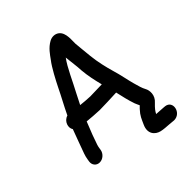

<svg xmlns="http://www.w3.org/2000/svg" viewBox="-218 -756 1046 1046"><g transform="rotate(-45 304.5 -233.0)"><path d="M115.1 -7 117.3 -21C118.3 -27.4 119.7 -33.5 121.9 -40.2C125.6 -49.9 131.3 -66.1 141.6 -96C150.3 -118.9 160.7 -142.9 171.1 -170.7C200.6 -167.7 231.4 -165.3 265.3 -164C286.1 -164 361.4 -166.5 395.7 -168.4C405.4 -126.1 412 -94.9 425.4 -55.8C429 -45.5 433.6 -38.1 437.6 -28.4C433.4 -24.4 428.7 -19.8 423.6 -14.4C397.1 14.3 392 31.8 378.6 60.6C354.3 112.9 385.1 144.1 417.6 152C437.5 156.9 459.3 157.3 477.8 158.9L510.3 161.9C510.8 161.9 511.8 162 512.5 162C569.7 162 586.1 80 532.2 73.1L521 72.1C504.5 70.4 483.5 70.4 467 68.6C475.1 52.5 484.3 40.9 504.7 21.3C538.3 -7.3 533.7 -48.3 523 -67.5C512.3 -86.7 507.1 -107.9 499.2 -135.7C490.2 -166.8 479.8 -223.4 467.8 -261.5C455.2 -304.6 442.5 -358.2 437.4 -408.1C434.2 -445.8 429.7 -477.9 427.1 -513.6C425.6 -534.8 435.5 -592.6 403.2 -617.7C387.3 -629.6 364.5 -632.2 342.8 -620.5C307.2 -601 287.3 -569.7 269.4 -545.1C245.2 -514.9 209 -445.7 191.8 -410.8C168.5 -362.2 144.6 -320.7 119.4 -267.6C84.2 -257.4 72.4 -216 88 -194.3C72.7 -154.5 49.9 -90.4 37.5 -57.1C33.2 -45 30.2 -33.3 28.3 -21L26.1 -7C22.3 17.1 38.3 38 63.5 38C88.7 38 111.3 17.1 115.1 -7ZM208.9 -258.7C219.3 -279.7 230.3 -301.4 239.6 -319.2C270.2 -375.5 303.6 -453.7 336.5 -497.3C336.6 -496.6 336.9 -493.3 337.1 -491.5L343 -439.3C345.2 -423.2 346.5 -407.4 347.5 -387.5C351.5 -340.7 361.2 -297.5 372 -255.3C339.6 -254.2 296.2 -253 281.3 -253C255.2 -254 232.5 -256 208.9 -258.7Z"/></g></svg>

Font: Just Breathe
Style: BdObl3
Weight: 400
Foundry: Cannot Into Space Fonts
Version: Version 0.72